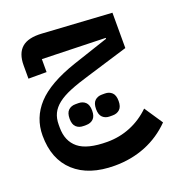

<svg xmlns="http://www.w3.org/2000/svg" viewBox="-141 -599 932 1016"><g transform="rotate(-20 325.0 -91.0)"><path d="M333 304Q188 304 107.5 230.5Q27 157 27 24Q27 -76 95 -150Q163 -224 317 -276L518 -343V-348L162 -358V-285H60V-360Q60 -427 96 -458.5Q132 -490 209 -485L597 -461V-262L364 -191Q299 -172 254 -153.5Q209 -135 181 -113Q153 -91 140 -64Q127 -37 127 -1V15Q127 91 176.5 131.5Q226 172 339 172Q408 172 470 146.5Q532 121 581 73L650 176Q588 239 507.5 271.5Q427 304 333 304ZM396 50Q372 50 356.5 35.5Q341 21 341 -11Q341 -44 356.5 -58.5Q372 -73 396 -73H413Q437 -73 452.5 -58.5Q468 -44 468 -11Q468 21 452.5 35.5Q437 50 413 50ZM247 50Q223 50 207.5 35.5Q192 21 192 -11Q192 -44 207.5 -58.5Q223 -73 247 -73H264Q288 -73 303.5 -58.5Q319 -44 319 -11Q319 21 303.5 35.5Q288 50 264 50Z"/></g></svg>

Font: IBM Plex Sans Arabic SmBld
Style: Regular
Weight: 600
Designer: Mike Abbink, Paul van der Laan, Pieter van Rosmalen, Wael Morcos, Khajak Apelian
Foundry: Bold Monday
Version: Version 1.005